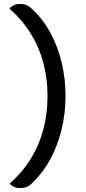

<svg xmlns="http://www.w3.org/2000/svg" viewBox="-20 -791 440 982"><path d="M147 143Q132 159 117 165Q102 171 85 171Q71 171 62 168.5Q53 166 45.5 161.5Q38 157 31 151V146Q96 89 139 18.5Q182 -52 202.5 -132Q223 -212 223 -297V-303Q223 -388 202 -468Q181 -548 138 -618Q95 -688 30 -745V-750Q38 -756 45 -761Q52 -766 61.5 -768.5Q71 -771 84 -771Q102 -771 116.5 -764.5Q131 -758 146 -743Q200 -693 238 -623Q276 -553 295.5 -470.5Q315 -388 315 -303V-297Q315 -212 295.5 -130.5Q276 -49 238.5 21Q201 91 147 143Z"/></svg>

Font: Recursive Casual
Style: Regular
Weight: 400
Version: Version 1.047